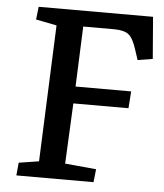

<svg xmlns="http://www.w3.org/2000/svg" viewBox="-51 -745 676 791"><g transform="rotate(5 287.0 -350.0)"><path d="M51 -53 134 -66 157 -630 71 -647 77 -700H550L564 -527L502 -517L489 -557Q474 -605 455 -620Q436 -635 394 -635H267L257 -386H487L482 -316H254L242 -66L371 -54L365 0H46Z"/></g></svg>

Font: Literata 12pt Medium
Style: Italic
Weight: 500
Italic angle: -2°
Designer: Latin by Veronika Burian and Jose Scaglione. Greek by Irene Vlachou. Cyrillic by Vera Evstafieva
Foundry: TypeTogether
Version: Version 3.002